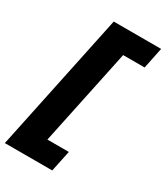

<svg xmlns="http://www.w3.org/2000/svg" viewBox="-251 -823 933 1079"><g transform="rotate(30 215.0 -283.5)"><path d="M-32.7 165 155.8 -732.4H463.4L435.1 -595.7H295.9L164.6 28.3H303.7L274.9 165Z"/></g></svg>

Font: Schibsted Grotesk Black
Style: Italic
Weight: 900
Italic angle: -12°
Designer: Bakken & Baeck AS, Henrik Kongsvoll
Foundry: Schibsted ASA
Version: Version 1.100;gftools[0.9.25]